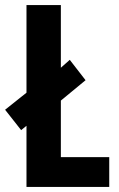

<svg xmlns="http://www.w3.org/2000/svg" viewBox="-34 -734 467 754"><path d="M70 0V-240L49 -223L-14 -303L70 -370V-714H205V-468L240 -499L302 -419L205 -339V-117H395V0Z"/></svg>

Font: Noto Sans Sinhala UI ExtraCondensed
Style: Bold
Weight: 700
Width: 2
Designer: Jelle Bosma - Monotype Design Team
Foundry: Monotype Imaging Inc.
Version: Version 2.006; ttfautohint (v1.8.4.7-5d5b)